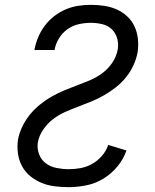

<svg xmlns="http://www.w3.org/2000/svg" viewBox="-20 -763 640 791"><path d="M263 8Q234 8 205.5 4.5Q177 1 151.5 -9.5Q126 -20 105 -37Q84 -54 71 -78Q58 -102 54 -130Q50 -158 54 -187Q59 -214 71.5 -240.5Q84 -267 102.5 -290Q121 -313 144.5 -332Q168 -351 193.5 -365.5Q219 -380 245.5 -391Q272 -402 299 -412Q326 -422 353 -433.5Q380 -445 403.5 -463Q427 -481 443.5 -506Q460 -531 465 -559Q469 -583 462.5 -605.5Q456 -628 440 -643Q424 -658 401 -663.5Q378 -669 354 -669Q330 -669 305 -663.5Q280 -658 258.5 -643Q237 -628 223 -605Q209 -582 205 -558Q205 -558 205 -557.5Q205 -557 205 -557H122Q122 -557 122 -558Q122 -559 122 -559Q127 -585 137.5 -610Q148 -635 164.5 -657Q181 -679 203.5 -696.5Q226 -714 251 -724.5Q276 -735 302 -739Q328 -743 354 -743Q382 -743 409 -739Q436 -735 460 -724.5Q484 -714 503.5 -696Q523 -678 534 -654.5Q545 -631 548 -603.5Q551 -576 547 -548Q542 -521 530 -494.5Q518 -468 499.5 -445Q481 -422 457.5 -403.5Q434 -385 408.5 -370.5Q383 -356 356.5 -345Q330 -334 303 -324Q276 -314 249 -302Q222 -290 198.5 -272Q175 -254 158 -229Q141 -204 136 -177Q132 -151 141 -127.5Q150 -104 169 -90Q188 -76 213 -71Q238 -66 263 -66Q288 -66 312.5 -70.5Q337 -75 360 -88Q383 -101 400.5 -121.5Q418 -142 426 -166L501 -143Q489 -108 464 -77.5Q439 -47 406 -27Q373 -7 336 0.5Q299 8 263 8Z"/></svg>

Font: Iosevka SS04 Extended
Style: Italic
Weight: 400
Width: 7
Italic angle: -9°
Monospace: yes
Designer: Belleve Invis
Foundry: Belleve Invis
Version: Version 19.0.0; ttfautohint (v1.8.4)